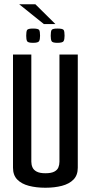

<svg xmlns="http://www.w3.org/2000/svg" viewBox="-20 -876 426 901"><path d="M193 5Q150 5 115.5 -4Q81 -13 61 -33.5Q41 -54 41 -89V-620H127V-117Q127 -103 132.5 -90.5Q138 -78 152.5 -70.5Q167 -63 193 -63Q220 -63 234.5 -70.5Q249 -78 254 -90.5Q259 -103 259 -117V-620H345V-89Q345 -54 325 -33.5Q305 -13 270.5 -4Q236 5 193 5ZM249 -675Q226 -675 222 -683Q218 -691 218 -708Q218 -728 222 -735Q226 -742 249 -742Q275 -742 279 -735Q283 -728 283 -708Q283 -691 278.5 -683Q274 -675 249 -675ZM135 -675Q111 -675 107 -683Q103 -691 103 -708Q103 -728 107 -735Q111 -742 135 -742Q160 -742 164 -735Q168 -728 168 -708Q168 -691 163.5 -683Q159 -675 135 -675ZM186 -763 70 -856H146L240 -763Z"/></svg>

Font: Smooch Sans Thin SemiBold
Style: Regular
Weight: 600
Version: Version 1.010